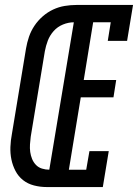

<svg xmlns="http://www.w3.org/2000/svg" viewBox="-20 -755 557 775"><path d="M168 0Q142 0 117 -6.5Q92 -13 73 -28Q54 -43 42.5 -65Q31 -87 26 -111.5Q21 -136 22 -162Q23 -188 28 -214L85 -559Q89 -583 97 -606.5Q105 -630 119 -651Q133 -672 152.5 -689Q172 -706 194.5 -716.5Q217 -727 241 -731Q265 -735 289 -735H517L493 -590H415L427 -665H356L318 -432H449L438 -362H306L258 -70H328L341 -145H419L395 0ZM179 -70 278 -665Q256 -665 234 -656Q212 -647 196.5 -629.5Q181 -612 173 -591Q165 -570 161 -548L104 -203Q102 -188 101 -172Q100 -156 102 -141.5Q104 -127 109.5 -113.5Q115 -100 125 -89.5Q135 -79 149.5 -74.5Q164 -70 179 -70Z"/></svg>

Font: Iosevka Slab
Style: Italic
Weight: 400
Italic angle: -9°
Monospace: yes
Designer: Belleve Invis
Foundry: Belleve Invis
Version: Version 11.1.0; ttfautohint (v1.8.3)